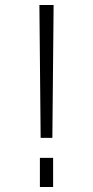

<svg xmlns="http://www.w3.org/2000/svg" viewBox="-20 -750 373 770"><path d="M138 -730H195L190 -197H143ZM140 0V-117H193V0Z"/></svg>

Font: M PLUS 1p Light
Style: Regular
Weight: 300
Version: Version 1.061